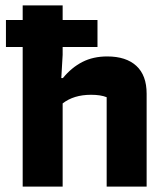

<svg xmlns="http://www.w3.org/2000/svg" viewBox="-20 -691 623 711"><path d="M64 -517H2V-617H64V-671H212V-617H341V-517H212V-488L207 -402H213Q245 -441 285 -461.5Q325 -482 377 -482Q447 -482 485 -447Q523 -412 523 -344V0H375V-331Q353 -340 317 -340Q253 -340 212 -308V0H64Z"/></svg>

Font: Athiti
Style: Bold
Weight: 700
Designer: CadsonDemak Team
Foundry: CadsonDemak
Version: Version 1.033